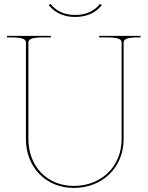

<svg xmlns="http://www.w3.org/2000/svg" viewBox="-20 -940 740 963"><path d="M357.5 -865C307 -865 265 -881.5 233 -920.5L224.5 -914.5C244.5 -889.5 282 -855 357.5 -855C431 -855 469.5 -888 490.5 -914.5L482 -920.5C452 -883.5 410 -865 357.5 -865ZM15 -760V-752.5H35C103.5 -752.5 110 -739.5 110 -725V-242.5C110 -101.5 210 2.5 350 2.5C493.5 2.5 600 -99.5 600 -242.5V-725C600 -739.5 606.5 -752.5 675 -752.5H685V-760H477.5V-752.5H515C583.5 -752.5 590 -739.5 590 -725V-242.5C590 -105 488.5 -7.5 350 -7.5C215.5 -7.5 122.5 -107 122.5 -242.5V-725C122.5 -739.5 129 -752.5 197.5 -752.5H235V-760Z"/></svg>

Font: Znikomit
Style: Regular
Weight: 100
Designer: gluk
Foundry: gluk
Version: Version 0.55